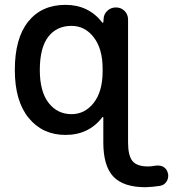

<svg xmlns="http://www.w3.org/2000/svg" viewBox="-20 -576 724 803"><path d="M146.5 -283.2Q146.5 -193.4 183.1 -146Q219.7 -98.6 279.3 -98.6Q335 -98.6 372.1 -146Q409.2 -193.4 409.2 -278.3V-288.1Q409.2 -372.1 372.1 -419.9Q335 -467.8 279.3 -467.8Q216.8 -467.8 181.6 -421.9Q146.5 -376 146.5 -283.2ZM464.8 -544.9Q486.3 -544.9 501 -530.3Q515.6 -515.6 515.6 -494.1V19.5Q515.6 75.2 534.2 97.7Q552.7 120.1 598.6 120.1Q613.3 120.1 627.9 117.2Q633.8 116.2 638.7 116.2Q651.4 116.2 662.1 121.1Q677.7 129.9 681.6 146.5Q683.6 152.3 683.6 158.2Q683.6 170.9 677.7 181.6Q668 198.2 649.4 201.2Q619.1 206.1 588.9 207Q496.1 207 454.1 162.6Q412.1 118.2 412.1 19.5V-84Q412.1 -85.9 410.6 -86.4Q409.2 -86.9 408.2 -85.9Q351.6 -11.7 253.9 -11.7Q158.2 -11.7 100.1 -82.5Q42 -153.3 42 -283.2Q42 -416 98.1 -485.8Q154.3 -555.7 253.9 -555.7Q350.6 -555.7 408.2 -481.4Q409.2 -480.5 410.6 -481Q412.1 -481.4 412.1 -482.4L413.1 -494.1Q413.1 -515.6 428.2 -530.3Q443.4 -544.9 464.8 -544.9Z"/></svg>

Font: Gen Jyuu Gothic P Medium
Style: Regular
Weight: 500
Designer: [Source Han Sans]
Ryoko NISHIZUKA  (kana & ideographs); Paul D. Hunt (Latin, Greek & Cyrillic); Wenlong ZHANG  (bopomofo
Version: Version 1.002.20150607